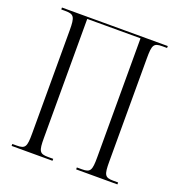

<svg xmlns="http://www.w3.org/2000/svg" viewBox="-129 -822 869 931"><g transform="rotate(20 305.0 -357.0)"><path d="M33 0H244V-10H217C173 -10 167 -22 167 -90V-704H442V-91C442 -22 436 -10 392 -10H366V0H579V-10H554C510 -10 504 -22 504 -90V-624C504 -692 510 -704 554 -704H579V-714H33V-704H54C99 -704 106 -692 106 -623V-90C106 -22 100 -10 56 -10H33Z"/></g></svg>

Font: Noto Serif Display ExtraCondensed Light
Style: Regular
Weight: 300
Width: 2
Designer: Monotype Design Team
Foundry: Monotype Imaging Inc.
Version: Version 2.009